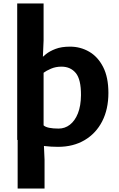

<svg xmlns="http://www.w3.org/2000/svg" viewBox="-20 -831 684 1099"><path d="M78.5 -811H229.5V-599L225.5 -506Q233.5 -513 243 -521Q264 -538 297.8 -551Q331.5 -564 381 -564Q440.5 -564 490.2 -535.2Q540 -506.5 570.2 -447.8Q600.5 -389 600.5 -299Q600.5 -206 565 -136.8Q529.5 -67.5 464.5 -29Q399.5 9.5 312 9.5Q273.5 9.5 235 5L231.5 4.5L235 83V248H81V-29Q79.5 -30 78.5 -31ZM261.5 -99.5Q283.5 -95 315.5 -95Q351.5 -95 380.2 -117.2Q409 -139.5 426 -182.2Q443 -225 443.5 -286.5Q444 -376.5 413.8 -413Q383.5 -449.5 332 -449.5Q299 -449.5 271.8 -437.8Q244.5 -426 229.5 -414.5V-113.5Q239.5 -104 261.5 -99.5Z"/></svg>

Font: Koeln Type Sans
Style: Bold
Weight: 700
Designer: Eben Sorkin
Foundry: Eben Sorkin
Version: Version 2.001